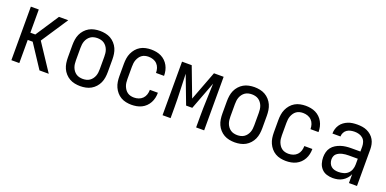

<svg xmlns="http://www.w3.org/2000/svg" viewBox="-12 -1136 3524 1752"><g transform="rotate(20 1750.0 -260.0)"><path d="M80 0V-520H157V-295H205L353 -520H443L271 -260L443 0H353L205 -225H157V0Z M750 8Q723 8 696 2.5Q669 -3 646 -16Q623 -29 604.5 -49.5Q586 -70 575 -94.5Q564 -119 560 -146Q556 -173 556 -200V-320Q556 -347 560 -374Q564 -401 575 -425.5Q586 -450 604.5 -470.5Q623 -491 646 -504Q669 -517 696 -522.5Q723 -528 750 -528Q777 -528 804 -522.5Q831 -517 854 -504Q877 -491 895.5 -470.5Q914 -450 925 -425.5Q936 -401 940 -374Q944 -347 944 -320V-200Q944 -173 940 -146Q936 -119 925 -94.5Q914 -70 895.5 -49.5Q877 -29 854 -16Q831 -3 804 2.5Q777 8 750 8ZM750 -62Q767 -62 784 -66Q801 -70 815 -79.5Q829 -89 839.5 -103Q850 -117 856 -133Q862 -149 864 -166Q866 -183 866 -200V-320Q866 -337 864 -354Q862 -371 856 -387Q850 -403 839.5 -417Q829 -431 815 -440.5Q801 -450 784 -454Q767 -458 750 -458Q733 -458 716 -454Q699 -450 685 -440.5Q671 -431 660.5 -417Q650 -403 644 -387Q638 -371 636 -354Q634 -337 634 -320V-200Q634 -183 636 -166Q638 -149 644 -133Q650 -117 660.5 -103Q671 -89 685 -79.5Q699 -70 716 -66Q733 -62 750 -62Z M1247 8Q1221 8 1194 2.5Q1167 -3 1144 -16.5Q1121 -30 1103.5 -50.5Q1086 -71 1075 -95.5Q1064 -120 1060 -146.5Q1056 -173 1056 -200V-320Q1056 -347 1060 -373.5Q1064 -400 1075 -424.5Q1086 -449 1103.5 -469.5Q1121 -490 1144 -503.5Q1167 -517 1194 -522.5Q1221 -528 1247 -528Q1272 -528 1297 -523.5Q1322 -519 1344.5 -508Q1367 -497 1385 -479.5Q1403 -462 1415 -440Q1427 -418 1432.5 -393.5Q1438 -369 1438 -344V-342H1360V-343Q1360 -366 1353 -388Q1346 -410 1330 -426.5Q1314 -443 1292 -450.5Q1270 -458 1247 -458Q1230 -458 1213.5 -454Q1197 -450 1183 -440Q1169 -430 1159.5 -416Q1150 -402 1144 -386.5Q1138 -371 1136 -354Q1134 -337 1134 -320V-200Q1134 -183 1136 -166Q1138 -149 1144 -133.5Q1150 -118 1159.5 -104Q1169 -90 1183 -80Q1197 -70 1213.5 -66Q1230 -62 1247 -62Q1270 -62 1292 -69.5Q1314 -77 1330 -93.5Q1346 -110 1353 -132Q1360 -154 1360 -177V-178H1438V-176Q1438 -151 1432.5 -126.5Q1427 -102 1415 -80Q1403 -58 1385 -40.5Q1367 -23 1344.5 -12Q1322 -1 1297 3.5Q1272 8 1247 8Z M1548 0V-520H1642L1750 -235L1858 -520H1952V0H1874V-104Q1874 -185 1877.5 -266Q1881 -347 1883 -428L1780 -156H1720L1617 -428Q1619 -347 1622.5 -266Q1626 -185 1626 -104V0Z M2250 8Q2223 8 2196 2.5Q2169 -3 2146 -16Q2123 -29 2104.5 -49.5Q2086 -70 2075 -94.5Q2064 -119 2060 -146Q2056 -173 2056 -200V-320Q2056 -347 2060 -374Q2064 -401 2075 -425.5Q2086 -450 2104.5 -470.5Q2123 -491 2146 -504Q2169 -517 2196 -522.5Q2223 -528 2250 -528Q2277 -528 2304 -522.5Q2331 -517 2354 -504Q2377 -491 2395.5 -470.5Q2414 -450 2425 -425.5Q2436 -401 2440 -374Q2444 -347 2444 -320V-200Q2444 -173 2440 -146Q2436 -119 2425 -94.5Q2414 -70 2395.5 -49.5Q2377 -29 2354 -16Q2331 -3 2304 2.5Q2277 8 2250 8ZM2250 -62Q2267 -62 2284 -66Q2301 -70 2315 -79.5Q2329 -89 2339.5 -103Q2350 -117 2356 -133Q2362 -149 2364 -166Q2366 -183 2366 -200V-320Q2366 -337 2364 -354Q2362 -371 2356 -387Q2350 -403 2339.5 -417Q2329 -431 2315 -440.5Q2301 -450 2284 -454Q2267 -458 2250 -458Q2233 -458 2216 -454Q2199 -450 2185 -440.5Q2171 -431 2160.5 -417Q2150 -403 2144 -387Q2138 -371 2136 -354Q2134 -337 2134 -320V-200Q2134 -183 2136 -166Q2138 -149 2144 -133Q2150 -117 2160.5 -103Q2171 -89 2185 -79.5Q2199 -70 2216 -66Q2233 -62 2250 -62Z M2747 8Q2721 8 2694 2.5Q2667 -3 2644 -16.5Q2621 -30 2603.5 -50.5Q2586 -71 2575 -95.5Q2564 -120 2560 -146.5Q2556 -173 2556 -200V-320Q2556 -347 2560 -373.5Q2564 -400 2575 -424.5Q2586 -449 2603.5 -469.5Q2621 -490 2644 -503.5Q2667 -517 2694 -522.5Q2721 -528 2747 -528Q2772 -528 2797 -523.5Q2822 -519 2844.5 -508Q2867 -497 2885 -479.5Q2903 -462 2915 -440Q2927 -418 2932.5 -393.5Q2938 -369 2938 -344V-342H2860V-343Q2860 -366 2853 -388Q2846 -410 2830 -426.5Q2814 -443 2792 -450.5Q2770 -458 2747 -458Q2730 -458 2713.5 -454Q2697 -450 2683 -440Q2669 -430 2659.5 -416Q2650 -402 2644 -386.5Q2638 -371 2636 -354Q2634 -337 2634 -320V-200Q2634 -183 2636 -166Q2638 -149 2644 -133.5Q2650 -118 2659.5 -104Q2669 -90 2683 -80Q2697 -70 2713.5 -66Q2730 -62 2747 -62Q2770 -62 2792 -69.5Q2814 -77 2830 -93.5Q2846 -110 2853 -132Q2860 -154 2860 -177V-178H2938V-176Q2938 -151 2932.5 -126.5Q2927 -102 2915 -80Q2903 -58 2885 -40.5Q2867 -23 2844.5 -12Q2822 -1 2797 3.5Q2772 8 2747 8Z M3202 8Q3172 8 3143 -1Q3114 -10 3093.5 -32Q3073 -54 3064.5 -83Q3056 -112 3056 -141Q3056 -167 3062.5 -192Q3069 -217 3084.5 -237Q3100 -257 3122 -270.5Q3144 -284 3168.5 -292Q3193 -300 3218 -303Q3243 -306 3269 -306H3358V-355Q3358 -376 3351 -397Q3344 -418 3328 -432Q3312 -446 3291 -452Q3270 -458 3249 -458Q3229 -458 3209.5 -454Q3190 -450 3174 -439Q3158 -428 3149 -410Q3140 -392 3140 -373H3062Q3062 -396 3068.5 -418Q3075 -440 3088 -459Q3101 -478 3119.5 -491.5Q3138 -505 3159 -513.5Q3180 -522 3203 -525Q3226 -528 3249 -528Q3273 -528 3297 -524.5Q3321 -521 3343 -511Q3365 -501 3383.5 -485Q3402 -469 3414 -448Q3426 -427 3431 -403Q3436 -379 3436 -355V0H3358V-86Q3349 -64 3332.5 -45.5Q3316 -27 3295 -14.5Q3274 -2 3250 3Q3226 8 3202 8ZM3232 -62Q3256 -62 3280.5 -68.5Q3305 -75 3323 -91.5Q3341 -108 3349.5 -131.5Q3358 -155 3358 -180V-236H3269Q3254 -236 3238.5 -234.5Q3223 -233 3208.5 -229.5Q3194 -226 3180 -219.5Q3166 -213 3155 -203Q3144 -193 3139 -178.5Q3134 -164 3134 -149Q3134 -131 3141 -113Q3148 -95 3162 -83Q3176 -71 3194.5 -66.5Q3213 -62 3232 -62Z"/></g></svg>

Font: Iosevka Curly
Style: Regular
Weight: 400
Monospace: yes
Designer: Belleve Invis
Foundry: Belleve Invis
Version: Version 22.1.2; ttfautohint (v1.8.4)